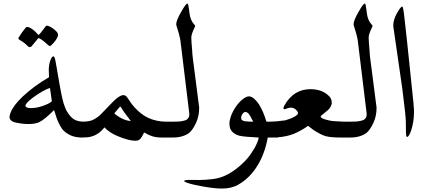

<svg xmlns="http://www.w3.org/2000/svg" viewBox="-20 -775 2389 1082"><path d="M254.9 -379.4Q254.9 -408.7 263.2 -433.1Q271.5 -457.5 281.2 -457.5Q288.1 -457.5 293.5 -427.2L315.4 -300.8Q316.9 -293 320.6 -272.9Q324.2 -252.9 325.9 -244.6Q327.6 -236.3 331.5 -219Q335.4 -201.7 338.4 -192.9Q341.3 -184.1 346.4 -170.4Q351.6 -156.7 356.7 -147.9Q361.8 -139.2 369.1 -129.4Q376.5 -119.6 384.8 -111.8Q405.8 -91.3 445.8 -89.4V0H434.1L414.1 -2Q389.6 -5.9 370.8 -15.6Q352.1 -25.4 339.8 -37.4Q327.6 -49.3 316.9 -69.8Q306.2 -90.3 299.8 -108.2Q293.5 -126 284.7 -154.8Q230 -100.1 200.7 -86.4Q177.7 -76.2 143.6 -76.2H139.2Q106 -76.2 70.3 -84Q33.7 -91.3 33.7 -116.2Q33.7 -125 40.5 -142.6Q56.2 -181.6 107.4 -230.5Q173.8 -292.5 256.3 -339.8Q254.9 -361.8 254.9 -379.4ZM272 -206.1 261.7 -279.3Q224.1 -267.6 165 -224.6Q123 -192.4 123 -178.2Q126.5 -166 152.3 -166H157.2Q197.8 -166 247.1 -188.5Q272 -200.2 272 -206.1ZM305.2 -568.8Q296.4 -546.4 270 -521Q266.6 -516.1 261.2 -516.1Q255.9 -516.1 250 -522Q234.9 -536.6 213.9 -552.2Q201.7 -560.1 195.8 -560.1L157.7 -513.7Q154.3 -510.3 148.4 -509.3Q142.6 -509.3 137.2 -514.2Q119.6 -533.2 92.8 -548.8Q81.5 -555.2 84 -562Q103.5 -593.8 126 -620.6Q127.4 -622.1 133.8 -623Q139.2 -623 146.5 -619.6Q166.5 -610.4 186 -589.4L195.8 -578.6Q196.3 -578.1 196.8 -578.1Q199.7 -578.1 209 -589.6Q218.3 -601.1 227.5 -613.8Q236.8 -626.5 237.8 -627.4Q239.7 -629.4 245.1 -630.4Q250.5 -630.4 258.8 -626Q279.8 -616.7 297.9 -597.7Q307.1 -588.4 307.1 -578.1Q307.1 -573.2 305.2 -568.8Z M891.1 0Q860.4 0 838.1 -7.1Q815.9 -14.2 792 -28.8Q778.8 1 767.1 10.7Q759.8 18.1 740.7 18.1Q707 18.1 644.5 -7.3Q599.1 -25.4 568.4 -57.1Q531.7 -8.8 475.1 -1.5L443.8 0H432.6V-89.4H443.4Q477.5 -89.4 497.6 -96.9Q517.6 -104.5 542 -124.5L617.7 -202.6Q653.8 -238.8 674.3 -238.8H676.8Q689 -238.8 699.2 -222.7L722.7 -188.5Q755.9 -146.5 794.9 -121.8Q834 -97.2 888.7 -90.8L912.6 -89.4V0ZM717.3 -92.8Q673.3 -149.4 662.6 -169.4Q660.6 -175.3 655.3 -172.9Q651.9 -169.4 624 -136.2Q642.1 -119.6 667.2 -107.2Q692.4 -94.7 717.3 -92.8Z M1046.4 -138.2 996.6 -547.4Q990.2 -584 973.6 -633.3Q973.1 -634.8 973.1 -638.2Q973.1 -660.6 1002.4 -710.4Q1027.3 -754.9 1036.1 -754.9Q1037.1 -754.9 1037.8 -754.2Q1038.6 -753.4 1039.3 -752Q1040 -750.5 1040.5 -748.8Q1041 -747.1 1041.5 -743.9Q1042 -740.7 1042.5 -738Q1043 -735.4 1043.7 -731Q1044.4 -726.6 1044.9 -723.1Q1045.4 -719.7 1046.1 -714.1Q1046.9 -708.5 1047.4 -704.1Q1051.8 -661.1 1075.2 -636.2Q1082 -630.9 1079.1 -625.5Q1058.1 -582.5 1058.1 -564.5Q1058.1 -543 1063 -490.7Q1063 -476.6 1066.4 -449.2Q1070.3 -419.9 1083.7 -314.9Q1097.2 -210 1102.5 -168.5Q1102.5 -120.1 1084.5 -82Q1066.4 -43 1045.4 -25.4Q1009.3 0 955.1 0H897V-89.4H958.5Q978.5 -89.4 990.7 -90.3Q1002.9 -91.3 1017.6 -95Q1032.2 -98.6 1039.6 -107.4Q1046.9 -116.2 1046.9 -130.4Q1046.9 -135.7 1046.4 -138.2Z M1547.4 0H1488.8Q1473.1 89.4 1430.7 158.7Q1388.2 228 1323.7 265.1Q1285.6 287.6 1230.5 287.6Q1191.4 287.6 1129.2 276.9Q1066.9 266.1 1035.2 255.4Q1017.6 249 1017.6 245.1Q1017.6 238.8 1054.2 238.8Q1084.5 238.8 1103.5 239.3Q1134.8 239.3 1177.2 234.4Q1222.2 229.5 1262.2 208Q1292.5 192.9 1328.9 162.1Q1365.2 131.3 1387.7 100.6Q1400.9 82 1417 55.2Q1436.5 16.6 1438 0L1377 -3.9Q1347.7 -5.9 1330.1 -10Q1312.5 -14.2 1298.3 -24.4Q1284.2 -34.7 1276.9 -51.8Q1272.9 -64.9 1272.9 -78.1Q1272.9 -95.2 1280.3 -117.2Q1290.5 -147.5 1311.5 -177Q1332.5 -206.5 1356 -221.7Q1370.6 -231.9 1383.8 -231.9Q1397.5 -231.9 1413.8 -217.3Q1430.2 -202.6 1440.9 -184.6Q1464.8 -145.5 1481.4 -89.4H1547.4ZM1338.9 -110.8Q1338.9 -106.4 1340.1 -103.3Q1341.3 -100.1 1344.2 -98.1Q1347.2 -96.2 1349.9 -94.7Q1352.5 -93.3 1357.4 -92.5Q1362.3 -91.8 1365.2 -91.3Q1368.2 -90.8 1374.3 -90.6Q1380.4 -90.3 1382.8 -89.8Q1388.7 -89.8 1396.7 -89.6Q1404.8 -89.4 1406.7 -89.4L1389.6 -122.1Q1377.4 -143.1 1363.8 -144Q1354.5 -144 1346.7 -133.1Q1338.9 -122.1 1338.9 -110.8Z M1928.2 0H1900.9Q1844.7 0 1816.9 -7.3Q1789.1 -14.6 1746.6 -42.5L1716.3 -65.9Q1676.3 -37.6 1636.7 -21.2Q1597.2 -4.9 1542 -1Q1515.6 0 1501 0V-89.4Q1533.7 -89.4 1586.9 -96.7Q1633.8 -110.4 1652.3 -126Q1658.2 -130.9 1659.2 -134.3Q1660.2 -137.7 1657.7 -144.5Q1643.1 -168.5 1618.7 -168.5H1617.2Q1609.4 -168.5 1589.4 -161.1Q1581.5 -156.7 1577.6 -164.1Q1575.7 -167.5 1583 -181.2Q1634.8 -272.5 1729.5 -272.5Q1798.8 -272.5 1837.9 -229.5Q1849.6 -216.3 1849.6 -195.3V-192.9Q1848.1 -172.9 1826.2 -152.8L1789.1 -122.6Q1787.1 -120.6 1787.1 -118.2Q1787.1 -109.9 1810.5 -102.5Q1834 -95.2 1855 -92.8Q1903.3 -89.4 1917.5 -89.4H1928.2Z M2045.9 -138.2 1996.1 -547.4Q1989.7 -584 1973.1 -633.3Q1972.7 -634.8 1972.7 -638.2Q1972.7 -660.6 2002 -710.4Q2026.9 -754.9 2035.6 -754.9Q2036.6 -754.9 2037.4 -754.2Q2038.1 -753.4 2038.8 -752Q2039.6 -750.5 2040 -748.8Q2040.5 -747.1 2041 -743.9Q2041.5 -740.7 2042 -738Q2042.5 -735.4 2043.2 -731Q2043.9 -726.6 2044.4 -723.1Q2044.9 -719.7 2045.7 -714.1Q2046.4 -708.5 2046.9 -704.1Q2051.3 -661.1 2074.7 -636.2Q2081.5 -630.9 2078.6 -625.5Q2057.6 -582.5 2057.6 -564.5Q2057.6 -543 2062.5 -490.7Q2062.5 -476.6 2065.9 -449.2Q2069.8 -419.9 2083.3 -314.9Q2096.7 -210 2102.1 -168.5Q2102.1 -120.1 2084 -82Q2065.9 -43 2044.9 -25.4Q2008.8 0 1954.6 0H1896.5V-89.4H1958Q1978 -89.4 1990.2 -90.3Q2002.4 -91.3 2017.1 -95Q2031.7 -98.6 2039.1 -107.4Q2046.4 -116.2 2046.4 -130.4Q2046.4 -135.7 2045.9 -138.2Z M2313 -154.3V-141.6Q2313 -89.8 2296.9 -39.1Q2284.2 -3.4 2273.9 -3.4H2273.4Q2267.6 -3.4 2267.6 -39.1L2267.1 -84V-86.4Q2267.1 -121.1 2247.1 -275.4L2196.8 -623.5Q2196.3 -626.5 2196.3 -632.8Q2196.3 -661.6 2214.8 -696.3Q2237.3 -737.8 2246.1 -737.8H2247.1Q2252.4 -736.8 2258.8 -678.2Q2259.8 -671.4 2274.4 -537.1L2310.1 -194.3Z"/></svg>

Font: Noon
Style: Regular
Weight: 400
Designer: Mohammad Saleh Souzanchi
Foundry: Farsi Font Store
Version: Version 0.09